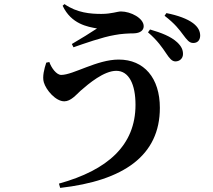

<svg xmlns="http://www.w3.org/2000/svg" viewBox="-20 -840 1040 938"><path d="M837 -540C858 -540 874 -555 874 -576C874 -596 867 -613 846 -633C815 -662 768 -680 713 -696L703 -682C750 -642 773 -607 792 -579C808 -555 820 -540 837 -540ZM268 57 274 78C584 43 761 -80 761 -313C761 -459 684 -549 560 -549C453 -549 338 -474 279 -474C256 -474 231 -508 221 -537L206 -534C196 -504 186 -465 194 -438C205 -400 252 -345 294 -345C326 -345 352 -377 374 -397C414 -432 488 -494 548 -494C610 -494 642 -428 642 -328C642 -130 506 -9 268 57ZM331 -625 339 -609C388 -626 480 -659 541 -669C570 -675 611 -677 633 -677C667 -678 682 -693 682 -712C682 -751 619 -784 571 -784C553 -784 525 -772 475 -772C423 -772 356 -777 295 -820L286 -812C328 -722 409 -709 454 -701C426 -682 372 -649 331 -625ZM924 -630C945 -630 957 -643 958 -665C958 -688 948 -708 923 -727C895 -748 849 -765 793 -776L784 -763C836 -723 856 -695 874 -671C893 -646 904 -630 924 -630Z"/></svg>

Font: Source Han Serif CN
Style: Bold
Weight: 700
Designer: Ryoko NISHIZUKA 西塚涼子 (kana & ideographs); Frank Grießhammer (Latin, Greek & Cyrillic); Wenlong ZHANG 张文龙 (bopomofo); San
Foundry: Adobe
Version: Version 2.003;hotconv 1.1.1;makeotfexe 2.6.0